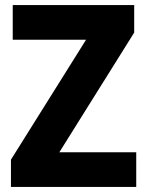

<svg xmlns="http://www.w3.org/2000/svg" viewBox="-20 -734 577 754"><path d="M515 0H23V-107L318 -578H30V-714H507V-606L213 -136H515Z"/></svg>

Font: Noto Sans Telugu SemiCondensed ExtraBold
Style: Regular
Weight: 800
Width: 4
Designer: Jelle Bosma - Monotype Design Team
Foundry: Monotype Imaging Inc.
Version: Version 2.005; ttfautohint (v1.8.4.7-5d5b)